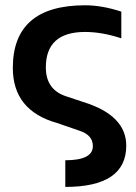

<svg xmlns="http://www.w3.org/2000/svg" viewBox="-20 -533 522 738"><path d="M446.3 -385.7Q372.1 -410.2 307.1 -410.2Q156.2 -410.2 156.2 -273.9Q156.2 -189.5 231.9 -163.6L299.3 -141.1Q465.3 -90.3 465.3 26.9Q465.3 185.5 231 185.5V83Q336.9 83 336.9 28.8Q336.9 -13.2 287.6 -29.8L199.7 -60.1Q29.3 -107.9 29.3 -272Q29.3 -512.7 307.1 -512.7Q372.1 -512.7 446.3 -488.3Z"/></svg>

Font: SansationBold
Style: Bold
Weight: 700
Designer: Bernd Montag
Version: Version 1.301